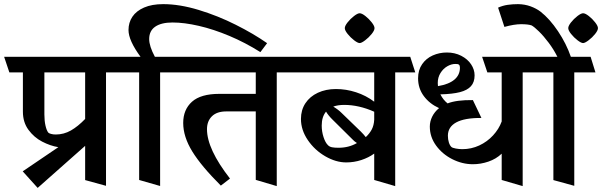

<svg xmlns="http://www.w3.org/2000/svg" viewBox="-46 -856 2929 934"><path d="M573.2 -503.9H469.7V47.9L368.2 20V-146.5L137.2 58.1L64.5 -22.5L237.8 -140.1Q198.7 -146.5 159.2 -167Q119.6 -187.5 92.5 -224.4Q65.4 -261.2 65.4 -313V-503.9H-0.5L-25.9 -579.6H549.8ZM225.1 -201.7Q264.6 -201.7 299.1 -221.4Q333.5 -241.2 368.2 -277.3V-503.9H169.9V-299.3Q169.9 -268.6 175.3 -244.9Q180.7 -221.2 189 -210.9Q191.9 -207.5 202.1 -204.6Q212.4 -201.7 225.1 -201.7Z M679.7 -666Q679.7 -631.3 707.5 -579.6H795.4L818.8 -503.9H732.9V48.8L630.9 19.5V-503.9H547.4L521 -579.6H637.7Q579.1 -659.2 579.1 -710Q579.1 -746.1 597.9 -774.4Q616.7 -802.7 654.8 -819.3Q692.9 -835.9 748 -835.9Q827.6 -835.9 920.7 -807.6Q1013.7 -779.3 1100.3 -735.8Q1187 -692.4 1253.4 -646L1220.7 -602.5Q1147 -648.9 1069.6 -681.4Q992.2 -713.9 921.1 -730.2Q850.1 -746.6 793 -746.6Q738.8 -746.6 709.2 -726.3Q679.7 -706.1 679.7 -666Z M1399.4 -503.9H1300.3V49.3L1198.2 19V-314H1054.7Q1008.8 -314 984.9 -290.3Q960.9 -266.6 960.9 -227.5Q960.9 -130.9 1072.8 12.7L1028.3 46.9Q933.6 -47.4 889.4 -119.1Q845.2 -190.9 845.2 -257.8Q845.2 -322.8 887.9 -361.1Q930.7 -399.4 1021 -399.4H1198.2V-503.9H794.9L769.5 -579.6H1374.5Z M1974.1 -503.9H1876.5V49.3L1774.4 19.5V-108.9Q1747.6 -89.4 1711.9 -77.6Q1676.3 -65.9 1638.2 -65.9Q1587.9 -65.9 1536.4 -95.7Q1484.9 -125.5 1451.4 -174.6Q1418 -223.6 1418 -277.3Q1418 -320.8 1439.7 -353.8Q1461.4 -386.7 1500.2 -404.8Q1539.1 -422.9 1588.4 -422.9Q1637.7 -422.9 1686 -407.2Q1734.4 -391.6 1774.4 -361.3V-503.9H1372.1L1345.7 -579.6H1949.7ZM1774.4 -273.9V-312.5Q1699.7 -345.7 1628.4 -345.7Q1597.7 -345.7 1575.2 -337.4Q1599.1 -323.2 1615.7 -306.6L1709 -216.3Q1724.1 -201.2 1733.4 -189Q1752 -206.5 1762.5 -226.3Q1772.9 -246.1 1774.4 -273.9ZM1690.4 -160.2Q1678.2 -168 1671.9 -174.8L1570.8 -274.9Q1551.8 -293.5 1540 -313Q1519 -287.6 1519 -245.1Q1519 -216.3 1527.8 -189.2Q1536.6 -162.1 1549.3 -149.9Q1556.6 -142.1 1569.1 -139.6Q1581.5 -137.2 1600.6 -137.2Q1650.9 -137.2 1690.4 -160.2Z M1631.3 -719.2Q1631.3 -730 1645 -747.3Q1658.7 -764.6 1676.3 -778.1Q1693.8 -791.5 1703.6 -791.5Q1714.4 -791.5 1731.7 -777.8Q1749 -764.2 1762.5 -746.8Q1775.9 -729.5 1775.9 -719.2Q1775.9 -708 1762 -690.7Q1748 -673.3 1730.2 -659.9Q1712.4 -646.5 1703.6 -646.5Q1694.3 -646.5 1676.8 -659.9Q1659.2 -673.3 1645.3 -690.7Q1631.3 -708 1631.3 -719.2Z M2588.4 -503.9H2496.6V49.3L2394.5 19.5V-108.4Q2367.2 -82.5 2329.8 -69.8Q2292.5 -57.1 2254.4 -57.1Q2203.1 -57.1 2154.5 -81.5Q2106 -106 2075.4 -147.9Q2044.9 -189.9 2044.9 -240.2Q2044.9 -265.1 2056.4 -288.6Q2067.9 -312 2089.8 -330.1Q2043.5 -351.1 2015.6 -388.7Q1987.8 -426.3 1987.8 -475.1Q1987.8 -515.6 2007.6 -543.9Q2027.3 -572.3 2059.3 -586.4Q2091.3 -600.6 2127.9 -600.6Q2166.5 -600.6 2197.5 -584.7Q2228.5 -568.8 2245.6 -543.2Q2262.7 -517.6 2262.7 -489.3Q2262.7 -456.5 2245.1 -436.8Q2227.5 -417 2191.2 -407.7Q2154.8 -398.4 2096.2 -397Q2109.9 -370.1 2131.3 -353Q2174.3 -370.1 2254.4 -369.1L2295.9 -282.2Q2213.9 -282.7 2173.3 -260.5Q2132.8 -238.3 2132.8 -195.8Q2132.8 -178.2 2137.5 -163.3Q2142.1 -148.4 2149.9 -141.1Q2154.3 -136.7 2170.9 -133.5Q2187.5 -130.4 2203.1 -130.4Q2246.6 -130.4 2285.4 -148.4Q2324.2 -166.5 2352.5 -197.3Q2380.9 -228 2394.5 -265.1V-503.9H2324.7L2299.3 -579.6H2564.5ZM2083.5 -452.1Q2083.5 -447.8 2084.5 -437Q2137.2 -445.8 2164.3 -468.5Q2191.4 -491.2 2191.4 -526.9Q2191.4 -536.6 2187 -541Q2184.1 -543.5 2180.2 -544.2Q2176.3 -544.9 2168.9 -544.9Q2149.4 -544.9 2129.6 -533.4Q2109.9 -522 2096.7 -500.7Q2083.5 -479.5 2083.5 -452.1Z M2850.6 -503.9H2747.6V47.9L2646 20V-503.9H2563.5L2538.1 -579.6H2665.5Q2647.5 -615.7 2623 -648.2Q2598.6 -680.7 2575.9 -702.9Q2553.2 -725.1 2540 -732.4Q2522.9 -738.3 2488.8 -738.3Q2455.6 -738.3 2407.7 -725.1L2377 -818.8Q2399.9 -829.1 2424.1 -832.5Q2448.2 -835.9 2474.1 -835.9Q2506.8 -835.4 2534.9 -825.2Q2563 -814.9 2583.5 -799.3Q2627.9 -764.6 2668.5 -704.1Q2709 -643.6 2731 -579.6H2827.1ZM2718.3 -719.2Q2718.3 -730 2731.9 -747.3Q2745.6 -764.6 2763.2 -778.1Q2780.8 -791.5 2790.5 -791.5Q2801.3 -791.5 2818.6 -777.8Q2835.9 -764.2 2849.4 -746.8Q2862.8 -729.5 2862.8 -719.2Q2862.8 -708 2848.9 -690.7Q2835 -673.3 2817.1 -659.9Q2799.3 -646.5 2790.5 -646.5Q2781.2 -646.5 2763.7 -659.9Q2746.1 -673.3 2732.2 -690.7Q2718.3 -708 2718.3 -719.2Z"/></svg>

Font: Vesper Libre Medium
Style: Regular
Weight: 500
Designer: Robert Keller & Kimya Gandhi
Foundry: Mota Italic
Version: Version 1.058